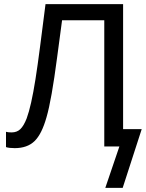

<svg xmlns="http://www.w3.org/2000/svg" viewBox="-20 -708 705 928"><path d="M484 -610H280L256 -430Q229 -224 205 -142Q182 -60 147 -26Q112 8 51 8Q24 8 9 3V-71Q18 -68 36 -68Q62 -68 78.5 -84Q95 -100 109 -136Q120 -166 130.5 -212.5Q141 -259 151.5 -325.5Q162 -392 173.5 -481.5Q185 -571 200 -688H575V-84H665L573 200H489L557 0H484Z"/></svg>

Font: Libra Sans
Style: Regular
Weight: 400
Foundry: Context Ltd
Version: Version 1.000; ttfautohint (v1.3)